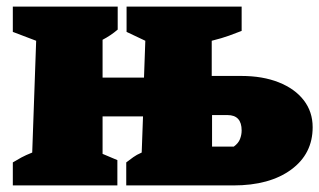

<svg xmlns="http://www.w3.org/2000/svg" viewBox="-20 -564 971 584"><path d="M19 0V-70Q32 -78 45 -85Q58 -92 78 -100L90 -440L19 -467V-544H338V-474Q317 -456 292 -443V-328H418L422 -440L365 -467V-544H715V-470Q697 -463 676.5 -455.5Q656 -448 624 -440V-333H714Q779 -333 828 -313.5Q877 -294 904 -259Q931 -224 931 -177Q931 -96 865.5 -48Q800 0 690 0H364V-70Q376 -79 385.5 -86Q395 -93 411 -100L415 -210H292V-96L337 -77V0ZM625 -118H691Q705 -128 710 -141Q715 -154 715 -167Q715 -214 672 -214H625Z"/></svg>

Font: Piazzolla SC Black
Style: Regular
Weight: 900
Designer: Juan Pablo del Peral
Foundry: Huerta Tipografica
Version: Version 1.330